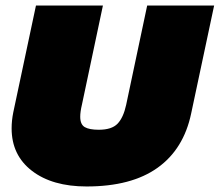

<svg xmlns="http://www.w3.org/2000/svg" viewBox="-20 -664 794 694"><path d="M293 10Q169 10 95.5 -46.5Q22 -103 22 -200Q22 -228 28 -258L110 -644H352L276 -285Q270 -260 270 -242Q270 -214 286.5 -204.5Q303 -195 337 -195Q384 -195 405 -217Q426 -239 436 -285L512 -644H754L671 -254Q644 -125 549.5 -57.5Q455 10 293 10Z"/></svg>

Font: Kanit Black
Style: Italic
Weight: 900
Italic angle: -12°
Designer: Katatrad Team
Foundry: CadsonDemak
Version: Version 2.000; ttfautohint (v1.8.3)